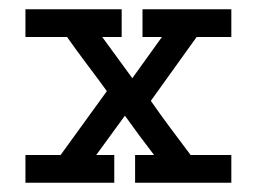

<svg xmlns="http://www.w3.org/2000/svg" viewBox="-20 -395 555 415"><path d="M227 0H35V-60H111Q136 -95 161 -129Q186 -163 211 -198Q190 -227 168 -256Q146 -285 125 -315H35V-375H243V-315H201L266 -226L330 -315H288V-375H480V-315H405L306 -177Q327 -147 348.5 -118Q370 -89 392 -60H480V0H272V-60H313Q296 -82 280.5 -103Q265 -124 250 -145Q234 -123 219 -102.5Q204 -82 188 -60H227Z"/></svg>

Font: Josefin Slab SemiBold
Style: Regular
Weight: 600
Designer: Santiago Orozco
Foundry: Typemade
Version: Version 2.000